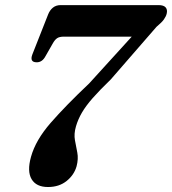

<svg xmlns="http://www.w3.org/2000/svg" viewBox="-20 -720 674 752"><path d="M280 -69Q270.5 -35 241 -11.2Q211.5 12.5 168 12.5Q122 12.5 103.8 -18.2Q85.5 -49 101.5 -106Q119.5 -171 178.2 -238.5Q237 -306 329.5 -393.5L496 -576.5H230.5Q212.5 -576.5 203.5 -570.2Q194.5 -564 186.5 -549.5L158.5 -500.5Q145.5 -475.5 123 -476Q95 -476.5 107 -507.5L168.5 -663.5Q175 -680 187.2 -690Q199.5 -700 217.5 -700H601Q621 -700 628.8 -691Q636.5 -682 633 -667Q630.5 -656 622 -644Q613.5 -632 593 -615L414 -409Q370.5 -367 343.2 -336Q316 -305 300.8 -278.8Q285.5 -252.5 277.5 -225Q269 -195.5 273.5 -171Q278 -146.5 282.8 -122.2Q287.5 -98 280 -69Z"/></svg>

Font: Fraunces 72pt S050 SemiBold
Style: Italic
Weight: 600
Italic angle: -16°
Version: Version 1.000; ttfautohint (v1.8.3)